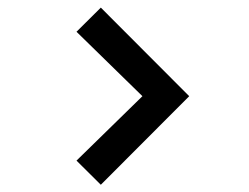

<svg xmlns="http://www.w3.org/2000/svg" viewBox="-20 -574 670 517"><path d="M251.5 -76.5 186 -141.5 363.5 -315 186 -488.5 251.5 -553.5 489.5 -315Z"/></svg>

Font: Manrope ExtraLight SemiBold
Style: Regular
Weight: 600
Version: Version 4.504